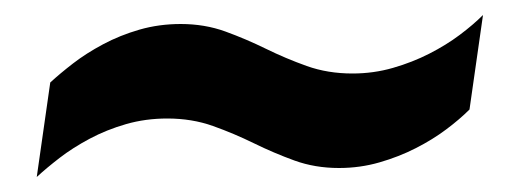

<svg xmlns="http://www.w3.org/2000/svg" viewBox="-20 -426 689 256"><path d="M29 -190 47 -316Q60 -328 77.5 -341.5Q95 -355 117.5 -367Q140 -379 166 -386.5Q192 -394 221 -394Q253 -394 280.5 -384Q308 -374 334.5 -361Q361 -348 389 -338Q417 -328 450 -328Q478 -328 504 -335.5Q530 -343 552.5 -354.5Q575 -366 593 -379.5Q611 -393 624 -406L606 -280Q593 -267 575 -253.5Q557 -240 534.5 -228.5Q512 -217 486 -209.5Q460 -202 432 -202Q400 -202 372.5 -212Q345 -222 318.5 -235Q292 -248 264 -258Q236 -268 203 -268Q174 -268 148 -260.5Q122 -253 99.5 -241Q77 -229 59.5 -215.5Q42 -202 29 -190Z"/></svg>

Font: Chivo Medium Black
Style: Italic
Weight: 900
Italic angle: -8.05°
Version: Version 2.002